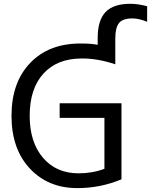

<svg xmlns="http://www.w3.org/2000/svg" viewBox="-20 -969 787 1001"><path d="M613.3 -430.7V-34.2Q503.9 11.7 382.8 11.7Q231.4 11.7 135.7 -90.3Q40 -192.4 40 -365.2Q40 -539.1 137.2 -640.6Q234.4 -742.2 399.4 -742.2Q457 -742.2 489.3 -735.4V-771.5Q489.3 -863.3 530.3 -906.2Q571.3 -949.2 659.2 -949.2Q700.2 -949.2 747.1 -936.5V-855.5Q704.1 -873 670.9 -873Q620.1 -873 600.6 -849.1Q581.1 -825.2 581.1 -767.6V-633.8Q487.3 -665 406.2 -664.1Q278.3 -664.1 206.5 -585.4Q134.8 -506.8 134.8 -365.2Q134.8 -227.5 204.1 -146.5Q273.4 -65.4 389.6 -65.4Q461.9 -65.4 524.4 -88.9V-354.5H291V-430.7Z"/></svg>

Font: Gen Shin Gothic Regular
Style: Regular
Weight: 400
Designer: [Source Han Sans]
Ryoko NISHIZUKA  (kana & ideographs); Paul D. Hunt (Latin, Greek & Cyrillic); Wenlong ZHANG  (bopomofo
Version: Version 1.002.20150607